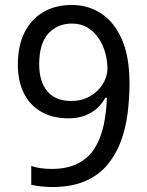

<svg xmlns="http://www.w3.org/2000/svg" viewBox="-20 -744 591 774"><path d="M190 10Q171 10 147 7.5Q123 5 106 1V-75Q123 -69 144.5 -66Q166 -63 187 -63Q253 -63 296 -86Q339 -109 363 -148.5Q387 -188 398 -240Q409 -292 411 -350H405Q392 -327 371.5 -308Q351 -289 322.5 -278Q294 -267 255 -267Q194 -267 148 -292.5Q102 -318 77 -366.5Q52 -415 52 -484Q52 -559 78.5 -612.5Q105 -666 154 -695Q203 -724 269 -724Q335 -724 387.5 -690Q440 -656 471 -586Q502 -516 502 -409Q502 -348 494.5 -287.5Q487 -227 467 -173.5Q447 -120 412 -78.5Q377 -37 322.5 -13.5Q268 10 190 10ZM267 -337Q311 -337 344 -356.5Q377 -376 395 -406Q413 -436 413 -467Q413 -500 404 -532Q395 -564 377 -590.5Q359 -617 332.5 -633Q306 -649 270 -649Q212 -649 175 -609Q138 -569 138 -484Q138 -416 170.5 -376.5Q203 -337 267 -337Z"/></svg>

Font: Noto Sans Devanagari
Style: Regular
Weight: 400
Designer: Jelle Bosma - Monotype Design Team
Foundry: Monotype Imaging Inc.
Version: Version 2.003